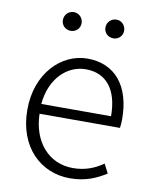

<svg xmlns="http://www.w3.org/2000/svg" viewBox="-85 -812 708 889"><g transform="rotate(10 269.0 -367.5)"><path d="M304 13C381 13 431 -12 474 -39L452 -82C412 -54 367 -36 310 -36C195 -36 118 -127 115 -257H493C495 -270 496 -284 496 -299C496 -455 419 -547 290 -547C169 -547 56 -439 56 -266C56 -91 167 13 304 13ZM115 -303C126 -425 204 -497 291 -497C384 -497 443 -432 443 -303ZM190 -660C215 -660 234 -679 234 -703C234 -728 215 -748 190 -748C165 -748 146 -728 146 -703C146 -679 165 -660 190 -660ZM391 -660C415 -660 434 -679 434 -703C434 -728 415 -748 391 -748C365 -748 346 -728 346 -703C346 -679 365 -660 391 -660Z"/></g></svg>

Font: Noto Sans Japanese Light
Style: Regular
Weight: 300
Designer: Ryoko NISHIZUKA (kana & ideographs); Paul D. Hunt (Latin, Greek & Cyrillic); Wenlong ZHANG (bopomofo); Sandoll Communica
Foundry: Adobe Systems Incorporated
Version: Version 1.000;PS 1;hotconv 1.0.78;makeotf.lib2.5.61930